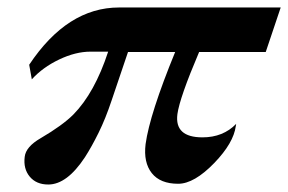

<svg xmlns="http://www.w3.org/2000/svg" viewBox="-20 -474 770 513"><path d="M730 -454 690 -335H512Q486 -274 471.5 -232.5Q457 -191 454 -169Q446 -107 521 -107Q576 -107 611 -143L610 -137Q604 -92 553 -39Q499 17 456 17Q408 17 385.5 -11.5Q363 -40 369 -89Q380 -169 448 -335H322L278 -205Q262 -157 243.5 -119.5Q225 -82 207 -54Q159 19 109 19Q77 19 59.5 -2Q42 -23 46 -55Q49 -82 89 -105Q147 -139 176 -168Q233 -226 269 -336H222Q182 -336 138 -315Q94 -294 65 -262L58 -301Q160 -454 298 -454Z"/></svg>

Font: DG Didot
Style: Bold Italic
Weight: 700
Designer: David Gatwood, Takis Katsoulidis, and George D. Matthiopoulos
Foundry: David Gatwood
Version: Version 1.0